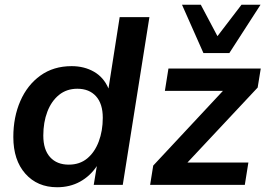

<svg xmlns="http://www.w3.org/2000/svg" viewBox="-20 -777 1116 807"><path d="M220 10Q137 10 86.5 -47Q36 -104 36 -201Q36 -285 65.5 -352.5Q95 -420 150 -459.5Q205 -499 281 -499Q334 -499 375 -475.5Q416 -452 436 -405L483 -705H608L496 0H374L387 -79Q359 -37 316.5 -13.5Q274 10 220 10ZM269 -85Q315 -85 346.5 -111Q378 -137 395 -182Q412 -227 412 -282Q412 -341 383.5 -372.5Q355 -404 305 -404Q260 -404 228 -378Q196 -352 179 -307.5Q162 -263 162 -207Q162 -148 190.5 -116.5Q219 -85 269 -85ZM611 0 624 -81 917 -395H673L688 -489H1076L1063 -409L768 -94H1024L1009 0ZM835 -554 745 -757H824L894 -625L995 -757H1075L944 -554Z"/></svg>

Font: Nunito Sans
Style: Bold Italic
Weight: 700
Italic angle: -9°
Designer: Vernon Adams
Foundry: Vernon Adams
Version: Version 3.006; ttfautohint (v1.8.3)